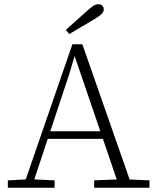

<svg xmlns="http://www.w3.org/2000/svg" viewBox="-20 -887 741 907"><path d="M17 0V-35L113 -40H130L238 -35V0ZM88 0 322 -678H369L606 0H545L331 -627H334L306 -534L129 0ZM192 -231V-267H487V-231ZM425 0V-35L549 -40H569L686 -35V0ZM291 -746Q317 -769 342.5 -792Q368 -815 393 -837Q411 -853 422 -860Q433 -867 444 -867Q456 -867 463 -860.5Q470 -854 470 -842Q470 -831 460 -821Q450 -811 427 -797Q397 -780 367 -761.5Q337 -743 307 -726Z"/></svg>

Font: Source Serif 4 Light
Style: Regular
Weight: 300
Designer: Frank Grießhammer
Foundry: Adobe Systems Incorporated
Version: Version 4.004;hotconv 1.0.116;makeotfexe 2.5.65601